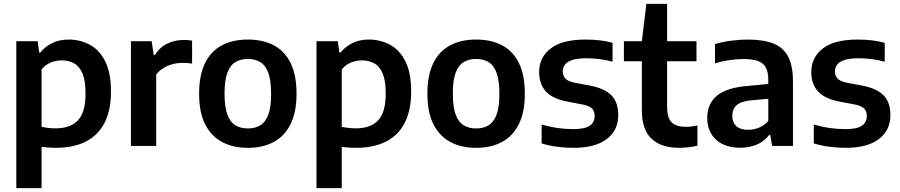

<svg xmlns="http://www.w3.org/2000/svg" viewBox="-20 -760 4686 1000"><path d="M65 220V-545.5H176L184 -486.5H190.5Q214.5 -517 251.8 -535.5Q289 -554 337.5 -554Q397.5 -554 447.8 -527Q498 -500 528 -440.5Q558 -381 558 -283Q558 -187 525.2 -121.8Q492.5 -56.5 428 -23.2Q363.5 10 268.5 10Q250 10 231.2 8.5Q212.5 7 196.5 5V220ZM269 -91.5Q347 -91.5 386.2 -133.5Q425.5 -175.5 425.5 -272.5Q425.5 -340 409.5 -377.5Q393.5 -415 365.5 -430.2Q337.5 -445.5 301 -445.5Q272 -445.5 244 -434.2Q216 -423 196.5 -398V-99Q211.5 -96 231 -93.8Q250.5 -91.5 269 -91.5Z M662 0V-545.5H770L780.5 -474H787Q812 -514 851.5 -533Q891 -552 937 -552Q949 -552 960.2 -551Q971.5 -550 980.5 -548.5V-429Q968.5 -431 955.2 -431.8Q942 -432.5 929 -432.5Q904.5 -432.5 879 -425.8Q853.5 -419 831 -405.5Q808.5 -392 793.5 -371.5V0Z M1271 10Q1193.5 10 1136.5 -20.5Q1079.5 -51 1048.2 -113.2Q1017 -175.5 1017 -271.5Q1017 -368 1047.5 -430.5Q1078 -493 1135 -523.5Q1192 -554 1271 -554Q1350 -554 1407 -523.5Q1464 -493 1494.2 -430.5Q1524.5 -368 1524.5 -272Q1524.5 -176.5 1493.5 -113.8Q1462.5 -51 1405.5 -20.5Q1348.5 10 1271 10ZM1271 -91Q1309 -91 1336 -107.5Q1363 -124 1377.5 -163.2Q1392 -202.5 1392 -271Q1392 -340.5 1377.5 -380.2Q1363 -420 1335.8 -436.5Q1308.5 -453 1271 -453Q1233 -453 1205.8 -436.5Q1178.5 -420 1164 -380.8Q1149.5 -341.5 1149.5 -273Q1149.5 -203.5 1164 -163.8Q1178.5 -124 1205.8 -107.5Q1233 -91 1271 -91Z M1628.5 220V-545.5H1739.5L1747.5 -486.5H1754Q1778 -517 1815.2 -535.5Q1852.5 -554 1901 -554Q1961 -554 2011.2 -527Q2061.5 -500 2091.5 -440.5Q2121.5 -381 2121.5 -283Q2121.5 -187 2088.8 -121.8Q2056 -56.5 1991.5 -23.2Q1927 10 1832 10Q1813.5 10 1794.8 8.5Q1776 7 1760 5V220ZM1832.5 -91.5Q1910.5 -91.5 1949.8 -133.5Q1989 -175.5 1989 -272.5Q1989 -340 1973 -377.5Q1957 -415 1929 -430.2Q1901 -445.5 1864.5 -445.5Q1835.5 -445.5 1807.5 -434.2Q1779.5 -423 1760 -398V-99Q1775 -96 1794.5 -93.8Q1814 -91.5 1832.5 -91.5Z M2460 10Q2382.5 10 2325.5 -20.5Q2268.5 -51 2237.2 -113.2Q2206 -175.5 2206 -271.5Q2206 -368 2236.5 -430.5Q2267 -493 2324 -523.5Q2381 -554 2460 -554Q2539 -554 2596 -523.5Q2653 -493 2683.2 -430.5Q2713.5 -368 2713.5 -272Q2713.5 -176.5 2682.5 -113.8Q2651.5 -51 2594.5 -20.5Q2537.5 10 2460 10ZM2460 -91Q2498 -91 2525 -107.5Q2552 -124 2566.5 -163.2Q2581 -202.5 2581 -271Q2581 -340.5 2566.5 -380.2Q2552 -420 2524.8 -436.5Q2497.5 -453 2460 -453Q2422 -453 2394.8 -436.5Q2367.5 -420 2353 -380.8Q2338.5 -341.5 2338.5 -273Q2338.5 -203.5 2353 -163.8Q2367.5 -124 2394.8 -107.5Q2422 -91 2460 -91Z M2967.5 10Q2922.5 10 2880.5 4.2Q2838.5 -1.5 2801 -13V-111.5Q2841 -99.5 2882.2 -93.5Q2923.5 -87.5 2966 -87.5Q3026 -87.5 3051.5 -105.2Q3077 -123 3077 -154.5Q3077 -181 3063 -195Q3049 -209 3015.5 -215.5L2932 -231.5Q2856 -246.5 2822 -284.8Q2788 -323 2788 -385.5Q2788 -460.5 2847.8 -507.2Q2907.5 -554 3030.5 -554Q3069 -554 3104.8 -549.8Q3140.5 -545.5 3170.5 -537V-438.5Q3138.5 -447.5 3104.2 -452Q3070 -456.5 3034.5 -456.5Q2986.5 -456.5 2959.8 -447.2Q2933 -438 2922 -422.5Q2911 -407 2911 -388.5Q2911 -366 2924.5 -351.2Q2938 -336.5 2971.5 -329.5L3054.5 -314Q3128.5 -299.5 3164.2 -263.8Q3200 -228 3200 -160Q3200 -81 3139.8 -35.5Q3079.5 10 2967.5 10Z M3518 10Q3424.5 10 3373.8 -37Q3323 -84 3323 -186.5V-545.5L3346.5 -740H3454.5V-207Q3454.5 -146.5 3478 -123Q3501.5 -99.5 3552 -99.5Q3566 -99.5 3580.5 -101.2Q3595 -103 3612.5 -106.5V-1Q3591.5 3.5 3566.8 6.8Q3542 10 3518 10ZM3229.5 -441V-545.5H3607.5V-441Z M3836.5 9.5Q3755 9.5 3709.2 -32.8Q3663.5 -75 3663.5 -145Q3663.5 -220 3714.8 -262.2Q3766 -304.5 3880 -313L4006 -325L4020 -249L3892.5 -237.5Q3840 -232.5 3817 -212.5Q3794 -192.5 3794 -157.5Q3794 -122 3815 -103Q3836 -84 3877 -84Q3904 -84 3931.5 -94.5Q3959 -105 3981.5 -129.5V-344Q3981.5 -385.5 3968.2 -409.2Q3955 -433 3926.2 -442.8Q3897.5 -452.5 3851.5 -452.5Q3820.5 -452.5 3781 -447Q3741.5 -441.5 3704 -430V-530.5Q3742.5 -542 3788.2 -548Q3834 -554 3874 -554Q3954.5 -554 4006.8 -533.8Q4059 -513.5 4084.5 -465.8Q4110 -418 4110 -336V0H4001.5L3992 -56.5H3985.5Q3960.5 -23 3921.2 -6.8Q3882 9.5 3836.5 9.5Z M4385 10Q4340 10 4298 4.2Q4256 -1.5 4218.5 -13V-111.5Q4258.5 -99.5 4299.8 -93.5Q4341 -87.5 4383.5 -87.5Q4443.5 -87.5 4469 -105.2Q4494.5 -123 4494.5 -154.5Q4494.5 -181 4480.5 -195Q4466.5 -209 4433 -215.5L4349.5 -231.5Q4273.5 -246.5 4239.5 -284.8Q4205.5 -323 4205.5 -385.5Q4205.5 -460.5 4265.2 -507.2Q4325 -554 4448 -554Q4486.5 -554 4522.2 -549.8Q4558 -545.5 4588 -537V-438.5Q4556 -447.5 4521.8 -452Q4487.5 -456.5 4452 -456.5Q4404 -456.5 4377.2 -447.2Q4350.5 -438 4339.5 -422.5Q4328.5 -407 4328.5 -388.5Q4328.5 -366 4342 -351.2Q4355.5 -336.5 4389 -329.5L4472 -314Q4546 -299.5 4581.8 -263.8Q4617.5 -228 4617.5 -160Q4617.5 -81 4557.2 -35.5Q4497 10 4385 10Z"/></svg>

Font: Encode Sans Condensed Thin SemiBold
Style: Regular
Weight: 600
Version: Version 3.002